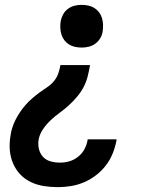

<svg xmlns="http://www.w3.org/2000/svg" viewBox="-20 -548 640 791"><path d="M317 -352Q303 -352 289 -355Q275 -358 264 -365Q253 -372 245 -382.5Q237 -393 233 -406Q229 -419 228.5 -433Q228 -447 230 -461Q233 -476 240.5 -489.5Q248 -503 260.5 -512Q273 -521 287.5 -524.5Q302 -528 316 -528Q330 -528 344 -525Q358 -522 369 -515Q380 -508 388 -497.5Q396 -487 400 -474Q404 -461 404.5 -447Q405 -433 403 -419Q401 -404 393 -390.5Q385 -377 372.5 -368Q360 -359 345.5 -355.5Q331 -352 317 -352ZM219 223Q189 223 160.5 218.5Q132 214 107 202Q82 190 63.5 170.5Q45 151 34 125.5Q23 100 20.5 71.5Q18 43 23 13Q25 -4 30.5 -21.5Q36 -39 44.5 -55.5Q53 -72 63.5 -87.5Q74 -103 86.5 -117Q99 -131 113.5 -143.5Q128 -156 143 -167Q158 -178 174 -188.5Q190 -199 202 -213.5Q214 -228 220 -245Q226 -262 229 -280H351Q347 -257 341.5 -234.5Q336 -212 325 -190.5Q314 -169 298 -150Q282 -131 264 -114.5Q246 -98 226 -83.5Q206 -69 188.5 -52.5Q171 -36 157 -15.5Q143 5 139 28Q136 48 140.5 66.5Q145 85 157.5 98.5Q170 112 189 117Q208 122 227 122Q247 122 266 116.5Q285 111 302 97.5Q319 84 328.5 65.5Q338 47 341 28V26H460V30Q455 57 444.5 83.5Q434 110 416.5 133Q399 156 375.5 174Q352 192 326 203Q300 214 272.5 218.5Q245 223 219 223Z"/></svg>

Font: Iosevka Extended
Style: Bold Italic
Weight: 700
Width: 7
Italic angle: -9°
Monospace: yes
Designer: Belleve Invis
Foundry: Belleve Invis
Version: Version 32.5.0; ttfautohint (v1.8.4)